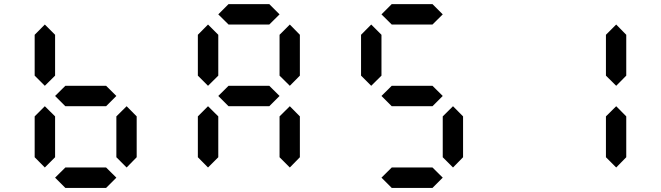

<svg xmlns="http://www.w3.org/2000/svg" viewBox="-20 -921 3239 941"><path d="M199.7 -100.1 149.9 -150.4V-350.6L199.7 -400.4L250 -350.6V-150.4ZM600.6 -100.1 550.3 -150.4V-350.6L600.6 -400.4L649.9 -350.6V-150.4ZM199.7 -500.5 149.9 -550.3V-750.5L199.7 -800.8L250 -750.5V-550.3ZM500 -400.4H300.3L250 -450.7L300.3 -500.5H500L550.3 -450.7ZM500 0H300.3L250 -50.3L300.3 -100.1H500L550.3 -50.3Z M1299.8 -800.8H1100.1L1049.8 -850.6L1100.1 -900.9H1299.8L1350.1 -850.6ZM999.5 -100.1 949.7 -150.4V-350.6L999.5 -400.4L1049.8 -350.6V-150.4ZM1400.4 -100.1 1350.1 -150.4V-350.6L1400.4 -400.4L1449.7 -350.6V-150.4ZM999.5 -500.5 949.7 -550.3V-750.5L999.5 -800.8L1049.8 -750.5V-550.3ZM1400.4 -500.5 1350.1 -550.3V-750.5L1400.4 -800.8L1449.7 -750.5V-550.3ZM1299.8 -400.4H1100.1L1049.8 -450.7L1100.1 -500.5H1299.8L1350.1 -450.7Z M2099.6 -800.8H1899.9L1849.6 -850.6L1899.9 -900.9H2099.6L2149.9 -850.6ZM2200.2 -100.1 2149.9 -150.4V-350.6L2200.2 -400.4L2249.5 -350.6V-150.4ZM1799.3 -500.5 1749.5 -550.3V-750.5L1799.3 -800.8L1849.6 -750.5V-550.3ZM2099.6 -400.4H1899.9L1849.6 -450.7L1899.9 -500.5H2099.6L2149.9 -450.7ZM2099.6 0H1899.9L1849.6 -50.3L1899.9 -100.1H2099.6L2149.9 -50.3Z M3000 -100.1 2949.7 -150.4V-350.6L3000 -400.4L3049.3 -350.6V-150.4ZM3000 -500.5 2949.7 -550.3V-750.5L3000 -800.8L3049.3 -750.5V-550.3Z"/></svg>

Font: E1234
Style: Regular
Weight: 400
Designer: GGBot
Version: Version 1.00;September 7, 2020